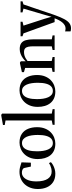

<svg xmlns="http://www.w3.org/2000/svg" viewBox="898 -1756 1110 2946"><g transform="rotate(-90 1453.0 -283.0)"><path d="M261.5 11Q184.5 11 132 -23.2Q79.5 -57.5 52.8 -117.8Q26 -178 26 -255.5Q25.5 -316 44 -367.5Q62.5 -419 97 -457.5Q131.5 -496 180.5 -517.5Q229.5 -539 290.5 -539Q324.5 -539 352.5 -532.5Q380.5 -526 401.5 -518.5Q422.5 -511 435 -508L430 -364.5H370L348.5 -465.5Q347 -474 338.2 -482.2Q329.5 -490.5 314.2 -496.2Q299 -502 276.5 -502Q239.5 -502 209.2 -477Q179 -452 160.8 -402.5Q142.5 -353 142.5 -278.5Q142.5 -221 153 -177.2Q163.5 -133.5 183.2 -104.2Q203 -75 230.8 -60.2Q258.5 -45.5 292.5 -45.5Q318 -45.5 343 -51.5Q368 -57.5 389 -67Q410 -76.5 424 -86.5L438 -57Q422.5 -41 394.8 -25.2Q367 -9.5 332.5 0.8Q298 11 261.5 11Z M485.5 -258.5Q485.5 -327 506.8 -379.5Q528 -432 564 -467.2Q600 -502.5 645.2 -520.5Q690.5 -538.5 738 -538.5Q820 -538.5 872.2 -503.2Q924.5 -468 949.5 -407Q974.5 -346 974.5 -269.5Q974.5 -200.5 953.5 -148Q932.5 -95.5 896.5 -60Q860.5 -24.5 815.5 -6.8Q770.5 11 722.5 11Q661.5 11 616.8 -9.2Q572 -29.5 543 -66Q514 -102.5 499.8 -151.5Q485.5 -200.5 485.5 -258.5ZM730.5 -27Q771 -27 798.8 -52.5Q826.5 -78 841 -129.5Q855.5 -181 855.5 -258Q855.5 -307 849 -350.8Q842.5 -394.5 827.8 -428.2Q813 -462 789.2 -481.2Q765.5 -500.5 731 -500.5Q690.5 -500.5 662.2 -475.2Q634 -450 619.2 -398.8Q604.5 -347.5 604.5 -269.5Q604.5 -220 611.2 -176.2Q618 -132.5 633 -98.8Q648 -65 672 -46Q696 -27 730.5 -27Z M1078 -44V-753L1008 -765.5V-792.5L1152.5 -818.5H1165.5L1182.5 -805.5V-43.5L1251 -30.5V0H1011V-30.5Z M1286 -258.5Q1286 -327 1307.2 -379.5Q1328.5 -432 1364.5 -467.2Q1400.5 -502.5 1445.8 -520.5Q1491 -538.5 1538.5 -538.5Q1620.5 -538.5 1672.8 -503.2Q1725 -468 1750 -407Q1775 -346 1775 -269.5Q1775 -200.5 1754 -148Q1733 -95.5 1697 -60Q1661 -24.5 1616 -6.8Q1571 11 1523 11Q1462 11 1417.2 -9.2Q1372.5 -29.5 1343.5 -66Q1314.5 -102.5 1300.2 -151.5Q1286 -200.5 1286 -258.5ZM1531 -27Q1571.5 -27 1599.2 -52.5Q1627 -78 1641.5 -129.5Q1656 -181 1656 -258Q1656 -307 1649.5 -350.8Q1643 -394.5 1628.2 -428.2Q1613.5 -462 1589.8 -481.2Q1566 -500.5 1531.5 -500.5Q1491 -500.5 1462.8 -475.2Q1434.5 -450 1419.8 -398.8Q1405 -347.5 1405 -269.5Q1405 -220 1411.8 -176.2Q1418.5 -132.5 1433.5 -98.8Q1448.5 -65 1472.5 -46Q1496.5 -27 1531 -27Z M1883.5 -44V-452L1819 -470.5V-502L1952.5 -531.5H1969L1986 -517.5V-477.5L1985.5 -444Q2004.5 -465.5 2033.5 -486.5Q2062.5 -507.5 2098 -521.5Q2133.5 -535.5 2172.5 -535.5Q2230.5 -535.5 2263.2 -512Q2296 -488.5 2309.2 -442Q2322.5 -395.5 2322.5 -327V-43.5L2383 -31V0H2159V-31L2215.5 -43.5V-325.5Q2215.5 -371.5 2208.8 -403.8Q2202 -436 2183 -452.8Q2164 -469.5 2127 -469.5Q2098.5 -469.5 2074.5 -462.2Q2050.5 -455 2029.8 -443Q2009 -431 1990.5 -416V-44L2051 -31V0H1823.5V-31Z M2492 251.5Q2475.5 251.5 2463.2 249.5Q2451 247.5 2444 244V160.5Q2451 163.5 2464 165.8Q2477 168 2490.5 168Q2515.5 168 2538.2 155Q2561 142 2580.8 119Q2600.5 96 2616.5 65.5Q2632.5 35 2645 0H2587L2414 -477.5L2369.5 -493V-522.5H2593V-492.5L2533 -478L2638.5 -151.5L2669 -47L2697.5 -149.5L2794 -478L2736 -492.5V-522.5H2906V-493L2858 -478Q2834 -408 2811 -340.8Q2788 -273.5 2767.8 -213.5Q2747.5 -153.5 2731.5 -105.5Q2715.5 -57.5 2704.5 -25.8Q2693.5 6 2689.5 16Q2660.5 95.5 2632.5 147.8Q2604.5 200 2571 225.8Q2537.5 251.5 2492 251.5Z"/></g></svg>

Font: Merriweather 96pt Medium
Style: Regular
Weight: 500
Version: Version 2.100